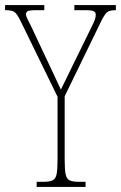

<svg xmlns="http://www.w3.org/2000/svg" viewBox="-28 -734 475 754"><path d="M116 0V-20H142Q167 -20 179 -26Q191 -32 194.5 -51Q198 -70 198 -108V-354L53 -651Q38 -682 27 -688Q16 -694 -6 -694H-8V-714H146V-694H115Q87 -694 80.5 -690Q74 -686 74 -678Q74 -671 80.5 -658Q87 -645 97 -625L151 -510Q167 -477 181.5 -445.5Q196 -414 211 -382Q219 -397 229.5 -419.5Q240 -442 256 -474L333 -631Q344 -653 346 -661.5Q348 -670 348 -677Q348 -685 341 -689.5Q334 -694 307 -694H264V-714H427V-694H425Q406 -694 395.5 -688Q385 -682 370 -652L226 -356V-108Q226 -70 229.5 -51Q233 -32 245 -26Q257 -20 282 -20H308V0Z"/></svg>

Font: Noto Serif Ethiopic ExtraCondensed Thin
Style: Regular
Weight: 100
Width: 2
Designer: Monotype Design Team
Foundry: Monotype Imaging Inc.
Version: Version 2.102; ttfautohint (v1.8.4.7-5d5b)